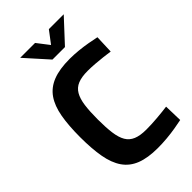

<svg xmlns="http://www.w3.org/2000/svg" viewBox="-270 -982 1080 1080"><g transform="rotate(-45 270.0 -442.5)"><path d="M308.9 11.1Q229.4 11.1 177.6 -9.4Q125.8 -29.9 96.1 -73Q66.4 -116.1 54.6 -182.7Q42.7 -249.2 42.7 -341.3Q42.7 -433.5 54.6 -500.3Q66.4 -567.1 96.3 -610.2Q126.2 -653.3 178.8 -674Q231.3 -694.7 312.8 -694.7Q345.7 -694.7 381.8 -691.1Q417.9 -687.4 451.3 -681.5Q484.8 -675.6 509.1 -670.2L505 -560.5Q484.9 -563.7 455.2 -567.1Q425.4 -570.6 394 -573Q362.5 -575.4 335.9 -575.4Q288 -575.4 257.9 -563Q227.7 -550.6 211.6 -522.7Q195.4 -494.9 189.4 -450.5Q183.4 -406.2 183.4 -341.3Q183.4 -277.3 189.4 -232.6Q195.4 -187.9 211.5 -160.6Q227.5 -133.4 257.8 -120.8Q288 -108.2 336.5 -108.2Q377.4 -108.2 425.6 -112.3Q473.8 -116.5 506.1 -121L509.1 -11.8Q485.5 -6.8 452.3 -1.2Q419.2 4.4 381.9 7.8Q344.6 11.1 308.9 11.1ZM241.4 -760.2 120 -895.6H238.3L293.7 -823.7L348.1 -895.6H466.4L340.8 -760.2Z"/></g></svg>

Font: Cairo
Style: Regular
Weight: 400
Designer: Mohamed Gaber, Accademia di Belle Arti di Urbino
Foundry: Kief Type Foundry, Accademia di Belle Arti di Urbino
Version: Version 3.120